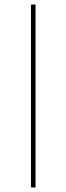

<svg xmlns="http://www.w3.org/2000/svg" viewBox="-20 -672 290 843"><path d="M116 151V-652H136V151Z"/></svg>

Font: Inconsolata UltraCondensed ExtraLight
Style: Regular
Weight: 200
Width: 1
Monospace: yes
Designer: Raph Levien, Cyreal, Brenton Simpson
Foundry: Raph Levien, Cyreal, Google
Version: Version 3.100; ttfautohint (v1.8.4.7-5d5b)